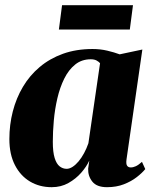

<svg xmlns="http://www.w3.org/2000/svg" viewBox="-20 -728 606 758"><path d="M479.5 -99Q477 -80.5 481.8 -73.8Q486.5 -67 496 -67Q506 -67 516.2 -71.8Q526.5 -76.5 540.5 -89L553.5 -60.5Q541.5 -45.5 520 -28.8Q498.5 -12 469 -0.5Q439.5 11 402.5 11Q362 11 344.5 -11Q327 -33 328 -62L332.5 -94Q321.5 -70 300.5 -46Q279.5 -22 250.2 -5.5Q221 11 184 11Q136 11 98.2 -11.5Q60.5 -34 38.8 -76.5Q17 -119 17 -179Q17 -235.5 30.5 -288Q44 -340.5 70.5 -385.2Q97 -430 136.8 -463.5Q176.5 -497 228.8 -515.8Q281 -534.5 345.5 -534.5Q376 -534.5 403.5 -528Q431 -521.5 452.5 -513.5L542 -532.5ZM375 -478.5Q370.5 -484 361.5 -489Q352.5 -494 338.5 -494Q302.5 -494 276.8 -473.2Q251 -452.5 233.8 -417.8Q216.5 -383 206.5 -340Q196.5 -297 192.5 -252.5Q188.5 -208 188.5 -168Q188.5 -127.5 195.8 -104.2Q203 -81 215.5 -71.2Q228 -61.5 243 -61.5Q254.5 -61.5 266.8 -69.5Q279 -77.5 290.5 -91.2Q302 -105 312 -123.5Q322 -142 329 -162.5ZM225 -707.5H505L492.5 -611.5H212.5Z"/></svg>

Font: Merriweather 96pt Black
Style: Italic
Weight: 900
Italic angle: -7.8°
Version: Version 2.101